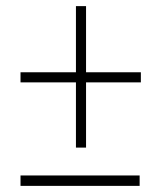

<svg xmlns="http://www.w3.org/2000/svg" viewBox="-20 -608 540 627"><path d="M228 -126H261V-339H440V-372H261V-588H228V-372H47V-339H228ZM47 -1H436V-35H47Z"/></svg>

Font: Noto Sans Mono ExtraCondensed ExtraLight
Style: Regular
Weight: 200
Width: 2
Designer: Monotype Design Team
Foundry: Monotype Imaging Inc.
Version: Version 2.014